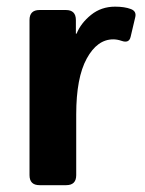

<svg xmlns="http://www.w3.org/2000/svg" viewBox="-20 -542 424 562"><path d="M95.7 0Q66.4 0 66.4 -29.3V-483.4Q66.4 -512.7 95.7 -512.7H172.9Q202.1 -512.7 202.1 -483.4V-443.4H204.1Q216.8 -474.6 246.6 -498.5Q276.4 -522.5 316.9 -522.5Q344.7 -522.5 362.8 -515.6Q379.9 -509.3 376 -492.2L362.3 -434.1Q357.9 -414.6 335.9 -422.4Q323.2 -426.8 311.5 -426.8Q264.6 -426.8 233.9 -370.6Q203.1 -314.5 203.1 -207V-29.3Q203.1 0 173.8 0Z"/></svg>

Font: Istok Web
Style: Bold
Weight: 700
Designer: Andrey V. Panov
Foundry: Andrey V. Panov
Version: Version 1.0.2g